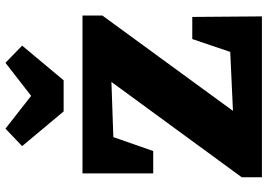

<svg xmlns="http://www.w3.org/2000/svg" viewBox="-158 -821 979 703"><g transform="rotate(-90 331.5 -469.5)"><path d="M34 0V-74L383 -551L181 -544L130 -398H48V-657H626V-584L277 -106L493 -116L540 -255H621L623 0ZM275 -726 148 -878 212 -939 332 -845 453 -939 516 -878 389 -726Z"/></g></svg>

Font: Piazzolla ExtraBold
Style: Regular
Weight: 800
Designer: Juan Pablo del Peral
Foundry: Huerta Tipografica
Version: Version 1.330